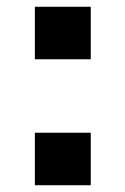

<svg xmlns="http://www.w3.org/2000/svg" viewBox="-20 -547 370 567"><path d="M83 -372V-527H248V-372ZM83 0V-155H248V0Z"/></svg>

Font: Archivo SemiExpanded
Style: Bold
Weight: 700
Width: 6
Designer: Hector Gatti
Foundry: Omnibus-Type
Version: Version 2.001